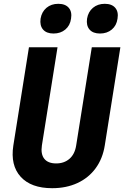

<svg xmlns="http://www.w3.org/2000/svg" viewBox="-20 -978 652 1008"><path d="M254 10Q143 10 88.5 -50Q34 -110 50 -214L132 -730H282L200 -215Q193 -169 212.5 -144.5Q232 -120 275 -120Q317 -120 345 -144.5Q373 -169 380 -215L462 -730H612L530 -214Q519 -145 482 -94.5Q445 -44 386.5 -17Q328 10 254 10ZM505 -802Q468 -802 450 -823Q432 -844 437 -880Q443 -916 468 -937Q493 -958 530 -958Q567 -958 585 -937Q603 -916 597 -880Q592 -844 567 -823Q542 -802 505 -802ZM261 -802Q224 -802 206 -823Q188 -844 193 -880Q199 -916 224 -937Q249 -958 286 -958Q323 -958 341 -937Q359 -916 353 -880Q348 -844 323 -823Q298 -802 261 -802Z"/></svg>

Font: JetBrains Mono ExtraBold
Style: Italic
Weight: 800
Italic angle: -9°
Monospace: yes
Designer: Philipp Nurullin, Konstantin Bulenkov
Foundry: JetBrains
Version: Version 2.305; ttfautohint (v1.8.4.7-5d5b)